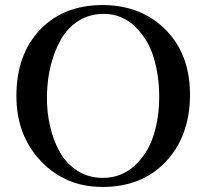

<svg xmlns="http://www.w3.org/2000/svg" viewBox="-20 -729 819 761"><path d="M733 -344Q730 -186 636 -87Q542 12 386 12Q240 12 142.5 -90Q45 -192 45 -349Q45 -513 139 -611.5Q233 -710 391 -709Q544 -707 640 -607.5Q736 -508 733 -344ZM611 -346Q611 -428 589.5 -500Q568 -572 516 -623Q464 -674 391 -674Q335 -674 291.5 -646.5Q248 -619 221.5 -572.5Q195 -526 181 -469Q167 -412 166 -350Q165 -288 178 -230.5Q191 -173 217 -126.5Q243 -80 287 -52Q331 -24 387 -24Q460 -24 512 -71Q564 -118 587.5 -189Q611 -260 611 -346Z"/></svg>

Font: GFS Artemisia
Style: Regular
Weight: 400
Designer: Takis Katsoulidis and George D. Matthiopoulos
Foundry: Takis Katsoulidis and George D. Matthiopoulos
Version: Version 1.0